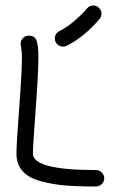

<svg xmlns="http://www.w3.org/2000/svg" viewBox="-20 -680 440 700"><path d="M210 -510Q198 -510 189 -518.5Q180 -527 180 -540Q180 -558 197 -567Q222 -579 251 -603.5Q280 -628 297 -649Q306 -660 320 -660Q333 -660 341.5 -651Q350 -642 350 -630Q350 -619 343 -611Q287 -545 223 -513Q217 -510 210 -510ZM85 -550Q107 -550 113.5 -531.5Q120 -513 120 -470Q120 -414 110 -281Q100 -148 100 -120Q100 -60 330 -60Q342 -60 351 -51Q360 -42 360 -30Q360 -18 351 -9Q342 0 330 0Q262 0 216 -4Q170 -8 126.5 -20Q83 -32 61.5 -57Q40 -82 40 -120Q40 -154 50 -286.5Q60 -419 60 -470Q60 -490 57.5 -503.5Q55 -517 55 -520Q55 -532 63.5 -541Q72 -550 85 -550Z"/></svg>

Font: Pecita
Style: Book
Weight: 400
Width: 7
Version: Version 4.3